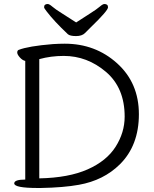

<svg xmlns="http://www.w3.org/2000/svg" viewBox="-20 -930 768 958"><path d="M360 -818Q395 -841 429 -862.5Q463 -884 478 -897Q493 -910 501 -910Q519 -910 519 -893.5Q519 -877 432 -793L404 -765Q389 -750 359.5 -750Q330 -750 319 -759Q249 -825 212 -874Q200 -889 200 -894Q200 -910 218 -910Q226 -910 241 -897Q256 -884 290.5 -862.5Q325 -841 360 -818ZM51 -15Q51 -34 106 -34V-626Q92 -629 79 -643.5Q66 -658 66 -668Q66 -678 73 -681Q121 -700 244 -710Q277 -712 303 -712Q456 -712 564.5 -614Q673 -516 673 -360Q673 -204 578 -110Q497 -30 374 -8Q297 6 183 8H169Q51 8 51 -15ZM176 -40Q323 -43 417.5 -85Q512 -127 557 -198Q602 -269 602 -348Q602 -492 508.5 -571.5Q415 -651 298 -651Q234 -651 176 -635Z"/></svg>

Font: Moon Stars Kai T
Style: Regular
Weight: 400
Designer: GuiWonder
Version: Version 1.101